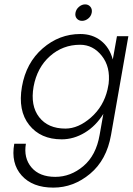

<svg xmlns="http://www.w3.org/2000/svg" viewBox="-20 -625 605 875"><path d="M470 -217 475 -243Q484 -320 444 -370.5Q404 -421 345 -421Q266 -421 207.5 -369Q149 -317 133 -230Q118 -143 158.5 -91Q199 -39 278 -39Q337 -39 394.5 -89.5Q452 -140 470 -217ZM45 30H98Q87 95 123.5 138Q160 181 232 181Q302 181 360 132Q418 83 434 -10L451 -106Q417 -51 366.5 -20.5Q316 10 261 10Q165 10 113 -55.5Q61 -121 80 -230Q99 -339 174.5 -404.5Q250 -470 346 -470Q401 -470 440 -439.5Q479 -409 494 -354L513 -460H565L486 -10Q466 104 390.5 167Q315 230 223 230Q128 230 78.5 174.5Q29 119 45 30ZM330 -540.5Q321 -551 324 -567Q327 -583 340 -594Q353 -605 368 -605Q383 -605 392 -594Q401 -583 398 -567Q395 -551 382 -540.5Q369 -530 354 -530Q339 -530 330 -540.5Z"/></svg>

Font: Renner* Light
Style: Light Italic
Weight: 300
Italic angle: -10°
Version: Version 003.000 ; ttfautohint (v0.97) -l 8 -r 50 -G 200 -x 1